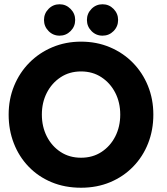

<svg xmlns="http://www.w3.org/2000/svg" viewBox="-20 -867 782 899"><path d="M176 -330.5Q176 -274 199.2 -228.2Q222.5 -182.5 263.8 -155.5Q305 -128.5 359.5 -128.5Q414 -128.5 455.2 -155.5Q496.5 -182.5 519.8 -228.2Q543 -274 543 -330.5Q543 -387 519.8 -432.5Q496.5 -478 455.2 -505.2Q414 -532.5 359.5 -532.5Q305 -532.5 263.8 -505.2Q222.5 -478 199.2 -432.5Q176 -387 176 -330.5ZM20.5 -330.5Q20.5 -402.5 46 -464.8Q71.5 -527 117.5 -573.5Q163.5 -620 225.5 -646Q287.5 -672 359.5 -672Q432.5 -672 494.2 -646Q556 -620 601.8 -573.5Q647.5 -527 672.8 -464.8Q698 -402.5 698 -330.5Q698 -258 673.5 -195.8Q649 -133.5 603.5 -86.8Q558 -40 496 -14Q434 12 359.5 12Q283.5 12 221.2 -14Q159 -40 114 -86.8Q69 -133.5 44.8 -195.8Q20.5 -258 20.5 -330.5ZM460 -700Q429.5 -700 408.2 -721.8Q387 -743.5 387 -773.5Q387 -803.5 408.2 -825.2Q429.5 -847 460 -847Q490.5 -847 511.8 -825.2Q533 -803.5 533 -773.5Q533 -743 511.8 -721.5Q490.5 -700 460 -700ZM259 -700Q228.5 -700 207.2 -721.8Q186 -743.5 186 -773.5Q186 -803.5 207.2 -825.2Q228.5 -847 259 -847Q289 -847 310.5 -825.2Q332 -803.5 332 -773.5Q332 -743 310.5 -721.5Q289 -700 259 -700Z"/></svg>

Font: League Spartan Thin
Style: Bold
Weight: 700
Version: Version 2.002